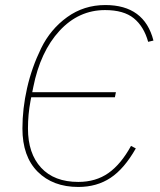

<svg xmlns="http://www.w3.org/2000/svg" viewBox="-20 -730 635 762"><path d="M291 12Q190 12 129.5 -48.5Q69 -109 69 -220Q69 -299 87.5 -380.5Q106 -462 143 -538Q180 -614 246.5 -662Q313 -710 398 -710Q553 -710 589 -569L568 -564Q551 -625 511 -657.5Q471 -690 397 -690Q292 -690 216 -607.5Q140 -525 112 -384L108 -364H440L436 -344H104L101 -329Q91 -276 91 -220Q91 -121 143 -64.5Q195 -8 291 -8Q360 -8 410 -43Q460 -78 500 -151L519 -141Q473 -60 418.5 -24Q364 12 291 12Z"/></svg>

Font: IBM Plex Sans Thin
Style: Italic
Weight: 100
Italic angle: -11.31°
Designer: Mike Abbink, Paul van der Laan, Pieter van Rosmalen
Foundry: Bold Monday
Version: Version 3.0